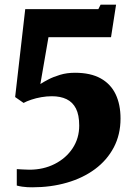

<svg xmlns="http://www.w3.org/2000/svg" viewBox="-20 -782 580 818"><path d="M51.5 -61.5Q63.5 -61 77.8 -60Q92 -59 105 -59Q165 -59 213.2 -83.5Q261.5 -108 289.5 -150.5Q317.5 -193 317.5 -247Q317.5 -292.5 303.5 -319.8Q289.5 -347 263.5 -359.5Q237.5 -372 201 -372Q179 -372 156 -368Q133 -364 113 -357.2Q93 -350.5 80.5 -343.5L44.5 -368.5L87.5 -743H399L408.5 -762H474.5L453 -623.5H186.5L152 -424Q165 -432.5 186 -443.5Q207 -454.5 235.8 -463.2Q264.5 -472 299.5 -472Q366 -472 409 -448Q452 -424 472.8 -380.2Q493.5 -336.5 493.5 -277Q493.5 -208.5 464.8 -154Q436 -99.5 384.8 -61.5Q333.5 -23.5 265.2 -3.8Q197 16 118 16Q108 16 96.8 15.5Q85.5 15 74 13.2Q62.5 11.5 51.5 8.5Z"/></svg>

Font: Merriweather 24pt SemiCondensed Black
Style: Regular
Weight: 900
Width: 4
Designer: Eben Sorkin
Foundry: Eben Sorkin
Version: Version 2.100